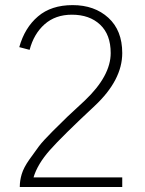

<svg xmlns="http://www.w3.org/2000/svg" viewBox="-20 -743 578 763"><path d="M56.6 -555.7Q78.1 -632.8 130.9 -677.7Q183.6 -722.7 268.6 -722.7Q355.5 -722.7 410.6 -672.4Q465.8 -622.1 465.8 -532.2Q465.8 -424.8 356.4 -322.3Q227.5 -202.1 178.2 -146.5Q128.9 -90.8 113.3 -38.1H465.8V0H58.6Q58.6 -25.4 66.4 -51.3Q74.2 -77.1 96.2 -108.4Q118.2 -139.6 134.3 -161.1Q150.4 -182.6 189.5 -221.7Q228.5 -260.7 248 -279.3Q267.6 -297.9 317.4 -343.8Q419.9 -441.4 419.9 -532.2Q419.9 -605.5 377.9 -645Q335.9 -684.6 265.6 -684.6Q200.2 -684.6 157.2 -646.5Q114.3 -608.4 97.7 -544.9Z"/></svg>

Font: Gothic A1 ExtraLight
Style: Regular
Weight: 275
Designer: HanYang I&C Co.,Ltd.
Foundry: HanYang I&C Co.,Ltd.
Version: Version 2.50